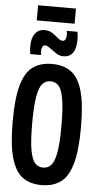

<svg xmlns="http://www.w3.org/2000/svg" viewBox="-67 -1088 583 1137"><g transform="rotate(5 224.5 -519.5)"><path d="M225 10Q157 10 112.5 -22Q68 -54 45 -132Q22 -210 22 -349Q22 -489 44.5 -567.5Q67 -646 112 -678Q157 -710 225 -710Q293 -710 338 -678Q383 -646 405.5 -568Q428 -490 428 -351Q428 -211 405 -132.5Q382 -54 337 -22Q292 10 225 10ZM225 -94Q254 -94 273 -115Q292 -136 302 -191Q312 -246 312 -350Q312 -455 302 -510.5Q292 -566 273 -586.5Q254 -607 225 -607Q196 -607 177 -586Q158 -565 148 -509.5Q138 -454 138 -349Q138 -245 148 -190Q158 -135 177 -114.5Q196 -94 225 -94ZM91 -757Q89 -769 88 -781Q87 -793 87 -804Q87 -852 107 -879Q127 -906 164 -906Q191 -906 211 -892.5Q231 -879 246 -865.5Q261 -852 275 -852Q287 -852 292 -864Q297 -876 297 -891Q297 -903 294 -913H358Q360 -901 361 -889Q362 -877 362 -866Q362 -761 286 -761Q264 -761 243 -775Q222 -789 204 -802.5Q186 -816 175 -816Q164 -816 158.5 -805.5Q153 -795 153 -780Q153 -766 156 -757ZM112 -959V-1049H337V-959Z"/></g></svg>

Font: Georama Condensed SemiBold
Style: Regular
Weight: 600
Width: 3
Designer: Jean-Baptiste Levee
Foundry: Production Type
Version: Version 1.000